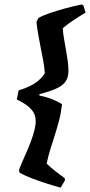

<svg xmlns="http://www.w3.org/2000/svg" viewBox="-20 -708 405 865"><path d="M253.5 137.4Q228.5 130.9 194.3 120.1Q160 109.4 126.1 96.4Q92.3 83.4 68.4 70.3L65.4 58.8Q70.3 43.9 79 24.1Q87.7 4.2 97.4 -17.9Q107.5 -40.1 117.3 -65.9Q127.1 -91.7 133.9 -117Q140.8 -142.3 140.8 -161.5Q140.8 -188.4 128 -206.2Q115.2 -224 96 -237Q76.7 -250 55.7 -260L64 -301.1Q92.1 -309.1 114.4 -320.1Q136.8 -331.1 153.8 -345.6Q170.9 -360.1 181.9 -378.1Q180 -405.1 175.1 -432.8Q170.3 -460.5 164.2 -488.7Q158.7 -517.8 153.1 -547.9Q147.6 -577.9 144.2 -608.8L152.7 -626.6Q171.4 -637.7 202.6 -648.4Q233.8 -659.2 271.8 -669.7Q309.9 -680.2 348.5 -688L356 -683.1L365.4 -651Q340.9 -636.6 313.8 -618.8Q286.7 -601 262.7 -581Q264.1 -558.9 268.4 -533.8Q272.7 -508.7 277.2 -483.2Q281.8 -458.2 285.1 -433.6Q288.4 -409.1 288.4 -388.5Q288.4 -357.7 273.9 -338.7Q259.3 -319.7 230.1 -307.4Q200.8 -295.1 157.5 -283.6V-277.6Q182 -272.6 199.3 -266.6Q216.5 -260.6 230.7 -254.1Q245 -247.6 259.5 -238.6Q255 -198.6 246.1 -165.1Q237.3 -131.7 227.2 -99.7Q217.6 -69.6 207.8 -38.7Q198 -7.8 190.1 28.9Q211.7 49.5 231.9 65.2Q252.2 80.9 271.7 94.9L272.7 104Z"/></svg>

Font: Labrada
Style: Italic
Weight: 400
Italic angle: -7°
Designer: Mercedes Jáuregui
Foundry: Omnibus-Type Team
Version: Version 1.000